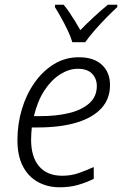

<svg xmlns="http://www.w3.org/2000/svg" viewBox="-20 -785 518 815"><path d="M233 10Q182 10 141 -12.5Q100 -35 77 -79.5Q54 -124 54 -190Q54 -259 73 -322Q92 -385 127 -434.5Q162 -484 209.5 -513Q257 -542 315 -542Q378 -542 412.5 -510Q447 -478 447 -424Q447 -365 410 -325Q373 -285 304.5 -264.5Q236 -244 140 -244H115Q114 -233 113 -219.5Q112 -206 112 -192Q112 -119 146 -79Q180 -39 244 -39Q282 -39 314.5 -50.5Q347 -62 378 -76V-26Q348 -11 312.5 -0.5Q277 10 233 10ZM150 -292Q219 -292 273 -305Q327 -318 359 -346.5Q391 -375 391 -420Q391 -451 371 -472Q351 -493 310 -493Q273 -493 235.5 -469.5Q198 -446 168.5 -401Q139 -356 124 -292ZM287 -606Q280 -630 267 -657Q254 -684 239.5 -710Q225 -736 213 -755L214 -765H250Q262 -751 274.5 -732.5Q287 -714 299 -694.5Q311 -675 321 -657Q348 -685 379 -713.5Q410 -742 438 -765H478V-755Q459 -738 432.5 -711Q406 -684 381.5 -656Q357 -628 342 -606Z"/></svg>

Font: Noto Sans Display Light
Style: Italic
Weight: 300
Italic angle: -12°
Designer: Monotype Design Team
Foundry: Monotype Imaging Inc.
Version: Version 2.003